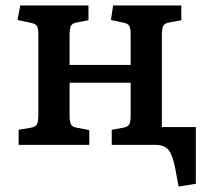

<svg xmlns="http://www.w3.org/2000/svg" viewBox="-20 -529 753 701"><path d="M632 152 620 87Q610 36 595 18Q580 0 547 0H388V-55L431 -63Q447 -66 452 -75Q457 -84 457 -110V-227H234V-107Q234 -84 239 -75Q244 -66 259 -63L306 -54V0H48V-55L94 -63Q110 -66 115 -75.5Q120 -85 120 -111V-402Q120 -425 115 -433.5Q110 -442 95 -445L44 -456L54 -509H303V-455L260 -447Q244 -444 239 -434.5Q234 -425 234 -399V-292H457V-403Q457 -425 452 -434Q447 -443 432 -446L385 -456L393 -509H642V-455L598 -447Q581 -444 576 -434.5Q571 -425 571 -400V-65H695V142Z"/></svg>

Font: Literata 12pt Medium
Style: Regular
Weight: 500
Designer: Latin by Veronika Burian and Jose Scaglione. Greek by Irene Vlachou. Cyrillic by Vera Evstafieva.
Foundry: TypeTogether
Version: Version 3.002